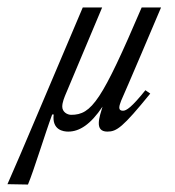

<svg xmlns="http://www.w3.org/2000/svg" viewBox="-118 -353 470 515"><path d="M272 -111C235 -65 221 -56 212 -56C206 -56 202 -58 202 -65C202 -70 205 -77 207 -83C218 -107 307 -316 314 -333H262C155 -83 128 -45 73 -45C62 -45 49 -53 49 -67C49 -78 54 -91 61 -107L156 -333H104C5 -101 -58 51 -98 141L-43 142C-27 104 3 5 22 -46H26C21 -4 52 0 65 0C95 0 125 -19 157 -67C149 -40 134 0 170 0C195 0 211 -11 285 -102Z"/></svg>

Font: Parisienne
Style: Regular
Weight: 400
Designer: Astigmatic (AOETI)
Foundry: Astigmatic (AOETI)
Version: Version 1.000